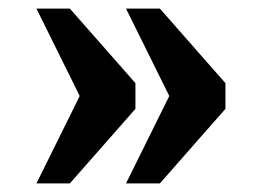

<svg xmlns="http://www.w3.org/2000/svg" viewBox="-20 -494 610 448"><path d="M274 -66H353L506 -240V-300L353 -474H274L375 -270ZM65 -66H143L296 -240V-300L143 -474H65L166 -270Z"/></svg>

Font: Noto Serif Gurmukhi ExtraBold
Style: Regular
Weight: 800
Designer: Vaibhav Singh and the Monotype Design Team
Foundry: Monotype Imaging Inc.
Version: Version 2.004